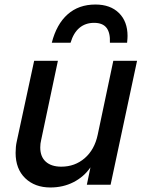

<svg xmlns="http://www.w3.org/2000/svg" viewBox="-20 -817 645 849"><path d="M469 0H364L380 -77Q351 -35 305 -11.5Q259 12 203 12Q134 12 91.5 -29Q49 -70 49 -141Q49 -169 54 -191L131 -548H236L162 -198Q158 -182 158 -165Q158 -124 182.5 -102Q207 -80 251 -80Q311 -80 354.5 -117.5Q398 -155 412 -221L481 -548H586ZM402 -797Q468 -797 506 -759.5Q544 -722 544 -658Q544 -648 542 -628H466Q468 -672 451 -694Q434 -716 396 -716Q358 -716 331.5 -694Q305 -672 292 -628H209Q230 -710 279 -753.5Q328 -797 402 -797Z"/></svg>

Font: Application Medium
Style: Italic
Weight: 500
Italic angle: -12°
Designer: Wei Huang
Foundry: Wei Huang
Version: Version 0.012